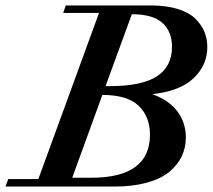

<svg xmlns="http://www.w3.org/2000/svg" viewBox="-55 -683 779 703"><path d="M-34.7 0 -24.9 -27.3H85.4L307.6 -635.7H176.3L186 -663.1H496.1Q554.7 -663.1 596.9 -649.7Q639.2 -636.2 661.6 -613.3Q684.1 -590.3 694.1 -564.9Q704.1 -539.6 704.1 -510.7Q704.1 -444.8 654.1 -397Q604 -349.1 502.9 -338.4Q566.4 -314.5 595.9 -273.2Q625.5 -231.9 625.5 -180.2Q625.5 -142.6 610.4 -110.6Q595.2 -78.6 564.5 -53.5Q533.7 -28.3 482.7 -14.2Q431.6 0 364.7 0ZM429.2 -630.9H427.7L331.5 -367.7H347.7Q463.4 -367.7 519 -403.3Q574.7 -439 574.7 -510.7Q574.7 -568.4 539.1 -599.6Q503.4 -630.9 429.2 -630.9ZM494.1 -189.9Q494.1 -255.9 452.6 -295.7Q411.1 -335.4 319.8 -335.4L209.5 -32.2H278.8Q494.1 -32.2 494.1 -189.9Z"/></svg>

Font: Elstob SemiBold
Style: Italic
Weight: 600
Italic angle: -20°
Designer: Peter S. Baker
Version: Version 1.015